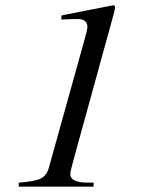

<svg xmlns="http://www.w3.org/2000/svg" viewBox="-20 -696 540 716"><path d="M401 -676H404Q409 -676 409 -669Q409 -661 403 -640L260 -121Q242 -57 242 -47Q242 -15 308 -15H329V0H50V-15Q109 -19 131.5 -30Q154 -41 162 -70L298 -558Q306 -588 306 -594Q306 -625 271 -625H268Q247 -625 209 -623V-638L232 -643Q280 -653 323.5 -661Q367 -669 401 -676Z"/></svg>

Font: STIX
Style: Italic
Weight: 400
Italic angle: -16.33°
Designer: MicroPress Inc., with final additions and corrections provided by Coen Hoffman, Elsevier (retired)
Version: Version 1.1.1